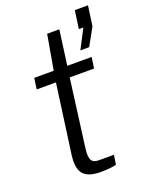

<svg xmlns="http://www.w3.org/2000/svg" viewBox="-145 -842 709 918"><g transform="rotate(-20 210.0 -383.0)"><path d="M352 -530H228L252 -707H190L159 -530H60L52 -474H150L102 -124C91 -39 114 2 208 2C232 2 272 -1 285 -6L292 -54H217C183 -54 166 -67 175 -131L220 -474H344ZM357 -578 406 -667 420 -768H353L340 -676H363L312 -578Z"/></g></svg>

Font: Cheyenne Sans Light
Style: Italic
Weight: 300
Italic angle: -8.13011°
Designer: The Public Sans project authors (U.S. Web Design System), Libre Franklin designed by Pablo Impallari and Rodrigo Fuenzal
Foundry: The Cheyenne Sans Project Authors
Version: Version 2.007